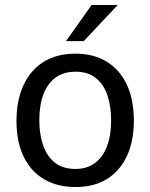

<svg xmlns="http://www.w3.org/2000/svg" viewBox="-20 -743 605 773"><path d="M283.5 10Q212 10 158.7 -20.7Q105.3 -51.4 75.9 -110.9Q46.4 -170.3 46.4 -256.3Q46.4 -337.5 73.9 -398.4Q101.4 -459.3 154.5 -493.2Q207.5 -527 283.8 -527Q355.3 -527 408 -495.7Q460.7 -464.4 489.8 -404Q518.9 -343.7 518.9 -256.3Q518.9 -177.3 492.1 -117.4Q465.2 -57.5 413 -23.8Q360.7 10 283.5 10ZM283.8 -62.8Q330.2 -62.8 362.2 -86.5Q394.2 -110.2 410.8 -154.1Q427.4 -198.1 427.4 -258.7Q427.4 -314 412.8 -358.3Q398.2 -402.6 366.5 -428.5Q334.8 -454.3 283.8 -454.3Q236.9 -454.3 204.4 -431.1Q171.9 -407.9 155.1 -364Q138.3 -320.2 138.3 -258.7Q138.3 -204 153.1 -159.5Q168 -115.1 200.1 -88.9Q232.3 -62.8 283.8 -62.8ZM348.8 -723H454L317.2 -577.5H245.8Z"/></svg>

Font: Public Sans Thin
Style: Regular
Weight: 100
Designer: The Public Sans project authors (U.S. Web Design System). Libre Franklin designed by Pablo Impallari and Rodrigo Fuenzal
Version: Version 1.008